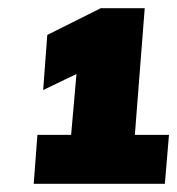

<svg xmlns="http://www.w3.org/2000/svg" viewBox="-20 -732 431 467"><path d="M391 -404 381 -285H62L71 -404H153L166 -552L85 -513L95 -647L225 -712H332L308 -404Z"/></svg>

Font: Muli Black
Style: Italic
Weight: 900
Italic angle: -4.541°
Designer: Vernon Adams
Foundry: Vernon Adams
Version: Version 2.001